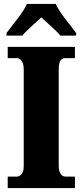

<svg xmlns="http://www.w3.org/2000/svg" viewBox="-20 -951 416 971"><path d="M13 -784V-771H93C112 -795 161 -837 189 -863C215 -839 271 -790 285 -771H365V-784C338 -822 281 -886 262 -931H116C97 -886 40 -822 13 -784ZM19 0H359V-58H310C293 -58 277 -76 277 -110V-600C277 -641 289 -657 310 -657H359V-714H19V-657H66C81 -657 100 -641 100 -601V-109C100 -73 81 -58 66 -58H19Z"/></svg>

Font: Noto Serif Georgian Condensed Black
Style: Regular
Weight: 900
Width: 3
Designer: Monotype Design Team, Akaki Razmadze
Foundry: Google LLC
Version: Version 2.003